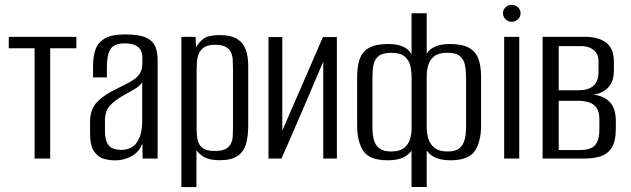

<svg xmlns="http://www.w3.org/2000/svg" viewBox="-20 -645 2568 781"><path d="M120.6 0V-448.8H15.7V-495H290.6V-448.8H184.2V0Z M448.6 7.3Q425.6 7.3 402.2 0.9Q378.8 -5.6 362.6 -29.1Q346.3 -52.6 346.3 -102.5V-150.8Q346.3 -201.2 376.5 -231.7Q406.6 -262.2 459.9 -286.4Q493.9 -302.8 515.7 -315.7Q537.4 -328.5 548.3 -344.9Q559.1 -361.4 559.1 -387.8V-409.1Q559.1 -433.5 549.1 -446.1Q539 -458.7 522.7 -463.7Q506.4 -468.6 488 -468.6Q443.1 -468.6 428.9 -444.3Q414.7 -420.1 414.7 -372.3V-330.3H358.5V-378Q358.5 -415 368.4 -443.5Q378.3 -472 406.3 -488.5Q434.2 -505 488 -505Q545.3 -505 573.7 -492.2Q602.1 -479.3 611.7 -455.2Q621.3 -431.2 621.3 -398.1V0H560L559.3 -61.8Q547.2 -27.6 516 -10.1Q484.9 7.3 448.6 7.3ZM471.6 -35.3Q517.1 -35.3 537.7 -67Q558.4 -98.6 558.4 -152.1V-310.1Q547.9 -294 524.8 -280.9Q501.8 -267.7 478.3 -254.6Q444.2 -234.8 425.6 -213.6Q406.9 -192.3 406.9 -154.4V-115.5Q406.9 -78.7 416.8 -61.7Q426.7 -44.6 442 -40Q457.2 -35.3 471.6 -35.3Z M717.8 116V-495H775.5L777.6 -451.5Q787.4 -471.9 807.4 -487.1Q827.5 -502.3 873 -502.3Q920.1 -502.3 945.2 -486.2Q970.4 -470.2 980 -442.3Q989.7 -414.4 989.7 -377.5V-133.3Q989.7 -91.6 980.8 -59.9Q971.8 -28.3 946.8 -10.8Q921.8 6.7 873.3 6.7Q835 6.7 812.4 -5.2Q789.8 -17.2 779.1 -34.6V116ZM853.7 -30.9Q882 -30.9 897.1 -38.8Q912.2 -46.7 918.9 -60.2Q925.7 -73.6 926.7 -90.5Q927.7 -107.4 927.7 -125.7V-367.3Q927.7 -385.6 926.7 -402.5Q925.7 -419.4 918.9 -433.2Q912.2 -447 897.1 -454.9Q882 -462.8 853.7 -462.8Q825.8 -462.8 810.7 -452.7Q795.6 -442.6 788.8 -426.4Q782.1 -410.3 780.9 -391.3Q779.8 -372.2 779.8 -355.2V-119.3Q779.8 -94.7 784.3 -74.6Q788.8 -54.4 804.5 -42.6Q820.3 -30.9 853.7 -30.9Z M1072.1 0V-494.3H1128.3V-113.5L1293.6 -494.3H1350.3V0H1294.8V-393.9Q1252.5 -295 1210.6 -196.9Q1168.8 -98.9 1124.9 0Z M1654 115.7V-32.2Q1641.6 -14.4 1618.5 -3.7Q1595.5 7 1557.1 7Q1483.8 7 1458.2 -30.5Q1432.7 -68 1432.7 -136V-332Q1432.7 -374 1442.9 -404Q1453.2 -434 1480.4 -450Q1507.7 -466 1559.1 -466Q1596.5 -466 1620.3 -454.9Q1644.2 -443.8 1654 -424V-591H1715.7V-425.4Q1725 -444.5 1749.5 -455.2Q1774 -466 1809.5 -466Q1860.9 -466 1888.6 -450Q1916.4 -434 1926.7 -404Q1936.9 -374 1936.9 -332V-136Q1936.9 -68 1911.2 -30.5Q1885.5 7 1812.5 7Q1775.1 7 1751.6 -3.7Q1728.2 -14.4 1715.7 -32.9V115.7ZM1570.8 -28.8Q1605.7 -28.8 1623.6 -43.2Q1641.5 -57.5 1647.9 -79.2Q1654.3 -101 1654.3 -121.8V-328.2Q1654.3 -353.2 1649.2 -376.6Q1644 -399.9 1626.3 -415Q1608.5 -430.2 1571.8 -430.2Q1536 -430.2 1519.7 -416.7Q1503.4 -403.2 1499.1 -380.7Q1494.9 -358.1 1494.9 -329.2V-127.2Q1494.9 -99.5 1500.5 -77.4Q1506.1 -55.2 1522.5 -42Q1539 -28.8 1570.8 -28.8ZM1800.7 -28.8Q1832.8 -28.8 1848.7 -42Q1864.7 -55.2 1870.2 -77.5Q1875.8 -99.8 1875.8 -127.2V-329.2Q1875.8 -357.6 1871.4 -380.1Q1867 -402.6 1851 -416.5Q1835 -430.4 1799.3 -430.4Q1764.9 -430.4 1747 -416.6Q1729.1 -402.8 1722.4 -381.5Q1715.7 -360.3 1715.7 -336V-125.8Q1715.7 -103.4 1722.4 -81.1Q1729 -58.8 1747.3 -43.8Q1765.5 -28.8 1800.7 -28.8Z M2030.8 0V-495H2092.1V0ZM2061.5 -556.4Q2046.9 -556.4 2036.5 -566.6Q2026 -576.9 2026 -591.1Q2026 -605.5 2036.5 -615.4Q2046.9 -625.3 2061.5 -625.3Q2076.3 -625.3 2086.9 -615.4Q2097.6 -605.5 2097.6 -591.2Q2097.6 -576.9 2086.9 -566.6Q2076.3 -556.4 2061.5 -556.4Z M2187.1 0V-495H2363.5Q2414.6 -495 2445.9 -471.3Q2477.2 -447.5 2477.2 -394.7V-358.4Q2477.2 -310.7 2450.6 -285.6Q2424 -260.4 2379.9 -259V-260.5Q2425 -260.5 2455 -235.2Q2485 -209.8 2485 -153V-122.2Q2485 -71.6 2468.8 -45.2Q2452.6 -18.7 2423.5 -9.4Q2394.4 0 2354.5 0ZM2252.7 -34.7H2339.6Q2364.1 -34.7 2381.7 -41.4Q2399.2 -48.1 2408.7 -66.6Q2418.1 -85 2418.1 -121.1V-159.6Q2418.1 -190 2406.8 -206.1Q2395.5 -222.2 2376.5 -228.5Q2357.6 -234.9 2333.9 -234.9H2252.7ZM2252.7 -277.8H2333.2Q2373.5 -277.8 2394.1 -296.1Q2414.6 -314.4 2414.6 -353V-394.8Q2414.6 -425.1 2395.1 -441.2Q2375.5 -457.3 2347.4 -457.3H2252.7Z"/></svg>

Font: Alumni Sans Thin
Style: Regular
Weight: 100
Designer: Robert E. Leuschke
Foundry: Robert E. Leuschke
Version: Version 1.018